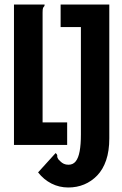

<svg xmlns="http://www.w3.org/2000/svg" viewBox="-20 -643 540 852"><path d="M283 189Q243 189 208.5 171.5Q174 154 149 122L227 36Q234 43 234 46Q234 49 234 52.5Q234 56 239 64Q244 69 249.5 74.5Q255 80 263.5 84Q272 88 284 88Q304 88 316 73Q328 58 333.5 28Q339 -2 339 -46V-523H249V-623H465V-518V-29Q465 27 451 68Q437 109 411.5 135.5Q386 162 353.5 175.5Q321 189 283 189ZM42 0V-623H178Q178 -616 175.5 -614Q173 -612 171 -607.5Q169 -603 169 -587V-100H278V0Z"/></svg>

Font: Inconsolata ExtraBold
Style: Regular
Weight: 800
Designer: Raph Levien, Cyreal, Brenton Simpson
Foundry: Raph Levien, Cyreal, Google
Version: Version 3.001